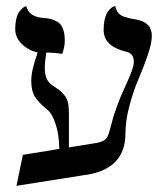

<svg xmlns="http://www.w3.org/2000/svg" viewBox="-20 -581 539 615"><path d="M279.8 -121.6Q297.9 -124 307.1 -128.2Q316.4 -132.3 321.3 -138.7Q326.2 -145 330.3 -159.2Q334.5 -173.3 338.6 -190.4Q342.8 -207.5 354 -239Q365.2 -270.5 381.8 -305.7Q408.7 -362.8 408.7 -382.3Q408.7 -410.2 383.8 -415.5Q312 -432.6 312 -484.9Q312 -505.4 315.9 -520.8Q319.8 -536.1 325.2 -543.5Q330.6 -550.8 335.9 -555.2Q341.3 -559.6 345.2 -560.5L349.1 -561Q353.5 -541.5 366.2 -533Q378.9 -524.4 413.6 -519Q466.3 -510.7 466.3 -466.3Q466.3 -442.9 453.1 -404.1Q439.9 -365.2 424.1 -328.9Q408.2 -292.5 395 -243.7Q381.8 -194.8 381.8 -153.8Q381.8 -35.6 246.1 -19.5L32.7 14.2L53.2 -85L169.9 -104Q169.4 -149.4 158.4 -182.9Q147.5 -216.3 132.8 -228.5Q103.5 -252.4 91.8 -271.2Q80.1 -290 80.1 -323.2Q80.1 -355 100.6 -412.6Q70.3 -419.9 49.6 -440.4Q28.8 -460.9 28.8 -487.3Q28.8 -506.8 32.5 -521.5Q36.1 -536.1 41.5 -543.2Q46.9 -550.3 52 -554.7Q57.1 -559.1 60.5 -560.1L64.5 -561Q72.3 -527.3 118.2 -523.4Q132.8 -522.5 141.4 -520.5Q149.9 -518.6 162.4 -512Q174.8 -505.4 181.2 -490Q187.5 -474.6 187.5 -450.7Q187.5 -430.7 179.2 -408.2Q156.7 -412.6 128.4 -412.6Q123.5 -382.3 123.5 -363.8Q123.5 -323.7 146.5 -308.6Q163.6 -297.4 170.4 -292.2Q177.2 -287.1 186 -276.4Q194.8 -265.6 197.8 -252.2Q200.7 -238.8 200.7 -218.8V-108.9Z"/></svg>

Font: Libertinage
Style: b
Weight: 400
Designer: OSP
Foundry: OSP
Version: Version 1.0; 2008; OFL relea